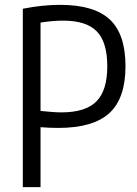

<svg xmlns="http://www.w3.org/2000/svg" viewBox="-20 -771 566 791"><path d="M74 -735Q154 -751 228 -751Q368 -751 432.5 -690.5Q497 -630 497 -498Q497 -366 430.5 -305Q364 -244 220 -244Q184 -244 147 -247V0H74ZM233 -308Q332 -308 377 -353Q422 -398 422 -498Q422 -597 379 -641.5Q336 -686 240 -686Q220 -686 196 -684Q172 -682 147 -678V-314Q169 -312 191 -310Q213 -308 233 -308Z"/></svg>

Font: Encode Sans Compressed
Style: Regular
Weight: 400
Designer: Pablo Impallari, Andres Torresi
Foundry: Pablo Impallari, Andres Torresi
Version: Version 1.000; ttfautohint (v1.00) -l 8 -r 50 -G 200 -x 14 -